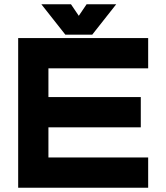

<svg xmlns="http://www.w3.org/2000/svg" viewBox="-20 -878 778 898"><path d="M65 0V-700H673V-558.5H206.5V-424H638.5V-282.5H206.5V-141.5H673V0ZM285.5 -716 173.5 -858H312L348.5 -804L385 -858H523.5L411.5 -716Z"/></svg>

Font: Tourney Expanded Black
Style: Regular
Weight: 900
Width: 7
Designer: Tyler Finck
Foundry: Etcetera Type Co
Version: Version 1.010; ttfautohint (v1.8.3)